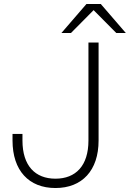

<svg xmlns="http://www.w3.org/2000/svg" viewBox="-20 -934 653 966"><path d="M259 12C393 12 476 -76 476 -227V-720H425V-227C425 -100 361 -35 259 -35C157 -35 93 -100 93 -227V-260H43V-227C43 -76 125 12 259 12ZM289 -768H337L451 -883L565 -768H613L487 -914H415Z"/></svg>

Font: Aspekta 200
Style: Regular
Weight: 200
Designer: Ivo Dolenc
Version: Version 2.000